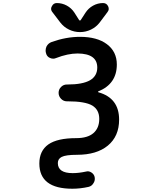

<svg xmlns="http://www.w3.org/2000/svg" viewBox="-20 -1000 1040 1227"><path d="M442.4 206.1Q231.4 206.1 231.4 44.9Q231.4 -36.1 289.1 -77.1Q346.7 -117.2 466.8 -117.2Q540 -117.2 577.1 -149.4Q614.3 -181.6 614.3 -240.2Q614.3 -297.9 570.3 -325.2Q524.4 -352.5 412.1 -352.5H407.2Q385.7 -352.5 370.1 -368.7Q354.5 -384.8 354.5 -406.7Q354.5 -428.7 370.1 -444.3Q385.7 -460 407.2 -460H412.1Q507.8 -460 555.7 -487.3Q601.6 -514.6 601.6 -568.4Q601.6 -657.2 476.6 -658.2Q413.1 -658.2 337.9 -628.9Q329.1 -625 320.3 -625Q309.6 -625 298.8 -629.9Q279.3 -638.7 274.4 -659.2Q271.5 -668 271.5 -676.8Q271.5 -690.4 277.3 -703.1Q288.1 -723.6 309.6 -731.4Q402.3 -764.6 491.2 -764.6Q600.6 -764.6 663.1 -717.8Q726.6 -669.9 726.6 -587.9Q726.6 -463.9 608.4 -416Q606.4 -416 606.4 -413.6Q606.4 -411.1 609.4 -410.2Q741.2 -373 741.2 -235.4Q741.2 -128.9 668.9 -69.3Q597.7 -10.7 471.7 -10.7Q400.4 -10.7 374 2.9Q349.6 15.6 349.6 42Q349.6 106.4 444.3 106.4Q483.4 106.4 528.3 96.7Q534.2 94.7 539.1 94.7Q552.7 94.7 564.5 102.5Q581.1 113.3 585 131.8Q585.9 137.7 585.9 142.6Q585.9 158.2 577.1 170.9Q566.4 189.5 545.9 194.3Q493.2 206.1 442.4 206.1ZM365.2 -856.4 314.5 -922.9Q306.6 -932.6 306.6 -944.3Q306.6 -952.1 311.5 -960Q321.3 -980.5 342.8 -980.5Q377 -980.5 406.7 -964.4Q436.5 -948.2 455.1 -919.9L485.4 -872.1Q487.3 -869.1 490.7 -869.1Q494.1 -869.1 496.1 -872.1L526.4 -918.9Q544.9 -947.3 574.7 -963.9Q604.5 -980.5 638.7 -980.5Q661.1 -980.5 670.9 -960Q674.8 -952.1 674.8 -943.4Q674.8 -932.6 667 -922.9L617.2 -856.4Q594.7 -827.1 561.5 -811Q528.3 -794.9 491.2 -794.9Q454.1 -794.9 420.9 -811Q387.7 -827.1 365.2 -856.4Z"/></svg>

Font: Rounded-X Mgen+ 2m medium
Style: Regular
Weight: 500
Designer: [Source Han Sans]
Ryoko NISHIZUKA  (kana & ideographs); Paul D. Hunt (Latin, Greek & Cyrillic); Wenlong ZHANG  (bopomofo
Version: Version 1.059.20150602